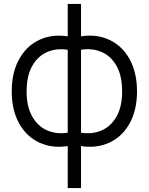

<svg xmlns="http://www.w3.org/2000/svg" viewBox="-20 -736 760 981"><path d="M326 10.3Q247 22.8 181.5 -7.2Q116 -37.2 78 -105Q40 -172.8 40 -269.3Q40 -365.8 78 -434Q116 -502.2 181.5 -532.5Q247 -562.8 326 -550.3V-716H394V-550.3Q473 -562.8 538.5 -532.5Q604 -502.2 642 -434Q680 -365.8 680 -269.3Q680 -172.8 642 -105Q604 -37.2 538.5 -7.2Q473 22.8 394 10.3V225H326ZM326 -481.7Q270 -490.8 222 -470.6Q174 -450.3 145 -399.6Q116 -348.8 116 -269.3Q116 -190.2 145.3 -139.6Q174.7 -89 222.8 -69Q270.8 -49 326 -58ZM394 -58Q449.3 -49 497.3 -68.8Q545.3 -88.7 574.7 -139.2Q604 -189.7 604 -269.3Q604 -349.2 575 -400Q546 -450.8 498 -470.8Q450 -490.8 394 -481.7Z"/></svg>

Font: Manrope
Style: Regular
Weight: 400
Designer: Mikhail Sharanda
Foundry: Mikhail Sharanda
Version: Version 4.503